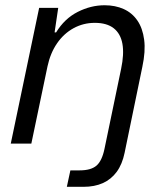

<svg xmlns="http://www.w3.org/2000/svg" viewBox="-20 -555 628 742"><path d="M238.3 167 252 103.4H288.1Q331.4 103.4 352.7 85.2Q374 67 383.7 20.7L448.1 -289.1Q460.1 -346.3 453.1 -385.6Q446 -425 419.4 -445.9Q392.7 -466.7 346.4 -466.7Q302.3 -466.7 264.4 -446.1Q226.6 -425.4 200.6 -387.7Q174.6 -350 163.6 -298.7L101.1 0H21.6L131.3 -524.7H205L191 -429.9H196.9Q229.4 -483.1 280.2 -508.9Q331 -534.7 384.3 -534.7Q425.6 -534.7 458.1 -520Q490.7 -505.3 511 -475.6Q531.3 -446 537.1 -401.5Q543 -357 530.1 -296.7L461.6 35.3Q452.4 79.9 431.1 109Q409.7 138.1 377.5 152.6Q345.3 167 302.6 167Z"/></svg>

Font: Mona Sans ExtraLight
Style: Italic
Weight: 200
Italic angle: -11.6951°
Designer: Deni Anggara
Foundry: GitHub
Version: Version 2.000